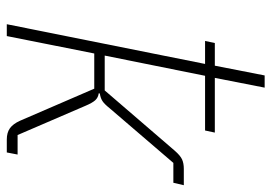

<svg xmlns="http://www.w3.org/2000/svg" viewBox="-134 -646 780 551"><g transform="rotate(90 255.5 -370.0)"><path d="M49 0 163 -569H97L103 -597H168L196 -740H231L203 -597H360L354 -569H197L139 -281H239L412 -482Q426 -498 437 -503Q448 -508 464 -508H511L504 -478H447L290 -295Q278 -280 269.5 -274.5Q261 -269 248 -267L247 -264Q260 -262 267.5 -253.5Q275 -245 283 -226L367 -31H423L417 0H380Q360 0 347.5 -9Q335 -18 326 -38L234 -251H133L83 0Z"/></g></svg>

Font: IBM Plex Sans ExtraLight
Style: Italic
Weight: 250
Italic angle: -11.31°
Designer: Mike Abbink, Paul van der Laan, Pieter van Rosmalen
Foundry: Bold Monday
Version: Version 3.201